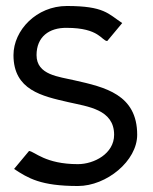

<svg xmlns="http://www.w3.org/2000/svg" viewBox="-20 -610 510 641"><path d="M25 -426C25 -309 121 -289 208 -269C273 -254 361 -245 361 -160C361 -97 294 -62 240 -62C131 -62 96 -104 77 -106L27 -46C74 -15 116 11 240 11C336 11 438 -73 438 -160C438 -295 330 -319 228 -342C178 -354 102 -359 102 -426C102 -487 144 -518 203 -517C312 -517 319 -474 338 -473L388 -533C341 -564 328 -590 203 -590C102 -590 25 -509 25 -426Z"/></svg>

Font: Charger Pro
Style: Nar
Weight: 400
Designer: Jasper
Foundry: Cannot Into Space Fonts
Version: Version 1.09